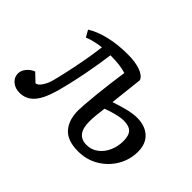

<svg xmlns="http://www.w3.org/2000/svg" viewBox="-103 -748 989 989"><g transform="rotate(45 392.0 -253.5)"><path d="M121 -466Q162 -492 223 -506.5Q284 -521 355 -521Q411 -521 447.5 -508Q484 -495 494 -471L474 -291Q509 -303 549 -313.5Q589 -324 621 -324Q679 -324 713.5 -292.5Q748 -261 748 -203Q748 -145 719 -95.5Q690 -46 640 -16Q590 14 527 14Q450 14 414.5 -26Q379 -66 379 -136Q379 -150 381.5 -183.5Q384 -217 388.5 -261Q393 -305 399 -352Q405 -399 411 -440Q389 -447 362.5 -450.5Q336 -454 296 -454Q289 -402 279 -344.5Q269 -287 257 -233Q245 -179 233 -135Q211 -56 179.5 -21Q148 14 101 14Q69 14 47 -4.5Q25 -23 25 -51Q25 -72 40.5 -91.5Q56 -111 81 -121L125 -79Q140 -80 155 -102Q170 -124 177 -150Q184 -174 195 -223Q206 -272 217.5 -333Q229 -394 236 -452Q216 -450 187.5 -443.5Q159 -437 142 -429ZM469 -238Q466 -216 463 -187.5Q460 -159 460 -136Q460 -40 535 -40Q571 -40 598.5 -61Q626 -82 641 -116Q656 -150 656 -188Q656 -230 638.5 -247.5Q621 -265 582 -265Q562 -265 531.5 -257.5Q501 -250 469 -238Z"/></g></svg>

Font: Literata 7pt
Style: Italic
Weight: 400
Italic angle: -2°
Designer: Latin by Veronika Burian and Jose Scaglione. Greek by Irene Vlachou. Cyrillic by Vera Evstafieva
Foundry: TypeTogether
Version: Version 3.002